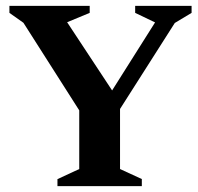

<svg xmlns="http://www.w3.org/2000/svg" viewBox="-20 -632 671 652"><path d="M175.1 0V-23.7L249.1 -58V-257.2L59.6 -554.6L12 -588.3V-612H284.6V-588.3L208 -556.5L360.7 -324.9L506.6 -555.9L439 -588.3V-612H630.6V-588.3L573.6 -554L387.6 -262V-58L461.6 -24V0Z"/></svg>

Font: Ancizar Serif Light
Style: Regular
Weight: 300
Designer: Cesar Puertas, Viviana Monsalve, Julian Moncada, Julian Prieto, Jose Castro, Felipe Aragon, Mariel Hernandez, Sara Alarc
Version: Version 8.100